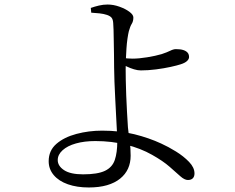

<svg xmlns="http://www.w3.org/2000/svg" viewBox="-20 -791 1040 848"><path d="M372 37Q320 37 280 23Q240 9 217.5 -17.5Q195 -44 195 -79Q195 -126 229 -155.5Q263 -185 317.5 -199.5Q372 -214 431 -214Q510 -214 574 -198Q638 -182 692 -157Q723 -143 757 -122Q791 -101 815 -76Q839 -51 839 -25Q839 -11 831.5 -3.5Q824 4 810 4Q795 4 776.5 -12.5Q758 -29 729 -54.5Q700 -80 652 -107Q601 -136 537 -152Q473 -168 401 -168Q353 -168 315.5 -157.5Q278 -147 256.5 -127.5Q235 -108 235 -84Q235 -58 263 -39.5Q291 -21 347 -21Q411 -21 443.5 -36.5Q476 -52 487 -84.5Q498 -117 498 -166Q498 -180 496.5 -209Q495 -238 493 -276Q491 -314 489 -354Q487 -394 485.5 -430.5Q484 -467 484 -493Q484 -518 483.5 -548.5Q483 -579 482.5 -608Q482 -637 481.5 -659.5Q481 -682 480 -689Q479 -705 473 -712.5Q467 -720 453 -725Q438 -730 419.5 -732Q401 -734 383 -735L381 -756Q398 -762 417 -766.5Q436 -771 455 -771Q481 -771 507.5 -761.5Q534 -752 551.5 -739Q569 -726 569 -714Q569 -697 562 -686Q555 -675 549 -653Q546 -641 543 -620.5Q540 -600 538.5 -576.5Q537 -553 536 -529.5Q535 -506 535 -486Q535 -469 535.5 -438Q536 -407 537.5 -369.5Q539 -332 541 -295.5Q543 -259 545 -229Q549 -192 553 -165.5Q557 -139 557 -103Q557 -72 545.5 -46.5Q534 -21 510.5 -2Q487 17 452.5 27Q418 37 372 37ZM602 -480Q588 -480 571.5 -485Q555 -490 540.5 -497Q526 -504 515 -510V-536Q529 -534 542.5 -533Q556 -532 565 -532Q593 -532 630 -538Q667 -544 694 -552Q718 -560 732 -567Q746 -574 757 -574Q777 -574 789.5 -570Q802 -566 808.5 -558.5Q815 -551 815 -539Q815 -530 806 -521.5Q797 -513 778 -507Q763 -502 733.5 -495.5Q704 -489 669 -484.5Q634 -480 602 -480Z"/></svg>

Font: Noto Serif HK ExtraLight
Style: Regular
Weight: 400
Version: Version 2.002-H1;hotconv 1.1.0;makeotfexe 2.6.0